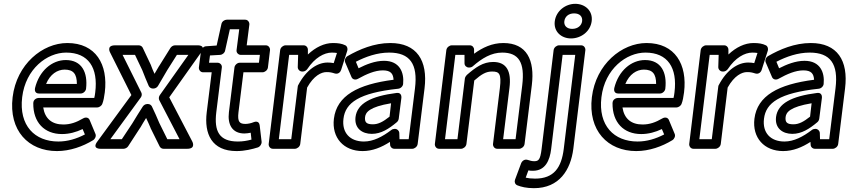

<svg xmlns="http://www.w3.org/2000/svg" viewBox="-20 -753 4445 1004"><path d="M96 -245C114 -393 226 -478 326 -478C443 -478 494 -398 478 -270C477 -260 475 -249 473 -241H183C173 -241 154 -234 154 -213C153 -113 212 -52 304 -52C342 -52 378 -62 412 -78L424 -50C380 -27 333 -13 285 -13C162 -13 78 -96 96 -245ZM46 -245C25 -70 129 37 278 37C346 37 413 13 467 -20C478 -27 484 -42 479 -53L449 -125C443 -140 427 -141 415 -134C379 -113 348 -102 311 -102C252 -102 215 -132 206 -191H488C498 -191 511 -199 515 -210C521 -225 525 -246 528 -270C546 -416 481 -528 332 -528C202 -528 67 -417 46 -245ZM184 -264H402C417 -264 429 -278 430 -289C440 -374 408 -439 324 -439C252 -439 185 -383 163 -292C161 -282 162 -264 184 -264ZM221 -314C242 -365 280 -389 318 -389C363 -389 382 -367 382 -314Z M557 -25 716 -243C722 -251 723 -261 719 -269L621 -466H686L724 -386C735 -358 746 -330 758 -303C762 -295 771 -290 779 -290H783C793 -290 803 -297 807 -305C822 -331 840 -361 855 -387L905 -466H965L816 -256C810 -248 809 -236 813 -229L919 -25H855L813 -110C800 -140 788 -169 774 -197C770 -204 763 -209 754 -209H750C740 -209 731 -203 726 -195C709 -168 689 -137 672 -108L617 -25ZM489 -13C459 27 506 25 506 25H626C634 25 645 20 650 12L713 -85L714 -86C724 -103 733 -119 744 -136C751 -121 760 -102 767 -85V-84L815 13C819 20 826 25 835 25H959C1007 25 985 -14 985 -14L865 -244L1031 -478C1060 -518 1014 -516 1014 -516H895C886 -516 876 -510 871 -502L813 -409L812 -408C804 -395 796 -381 788 -367C782 -380 775 -396 770 -410V-411L726 -504C723 -510 715 -516 706 -516H582C534 -516 556 -478 556 -478L667 -256Z M1111 -166 1140 -400C1142 -415 1129 -425 1118 -425H1073L1078 -463L1131 -466C1144 -467 1155 -477 1157 -488L1182 -600H1231L1217 -491C1215 -476 1228 -466 1239 -466H1339L1334 -425H1234C1219 -425 1207 -411 1206 -400L1177 -166C1169 -101 1195 -55 1258 -55C1269 -55 1281 -57 1291 -59L1295 -23C1272 -17 1250 -13 1224 -13C1126 -13 1099 -67 1111 -166ZM1061 -166C1047 -53 1087 37 1217 37C1260 37 1299 27 1328 18C1340 14 1349 1 1348 -12L1338 -97C1335 -123 1313 -117 1306 -114C1295 -109 1276 -105 1264 -105C1233 -105 1221 -115 1227 -166L1253 -375H1353C1364 -375 1379 -385 1381 -400L1392 -491C1393 -502 1385 -516 1370 -516H1270L1284 -625C1285 -636 1277 -650 1262 -650H1166C1154 -650 1141 -641 1138 -628L1113 -515L1057 -511C1045 -510 1033 -500 1031 -486L1020 -400C1019 -389 1027 -375 1042 -375H1087Z M1438 -25 1492 -466H1539L1537 -402C1537 -389 1548 -379 1560 -379H1564C1573 -379 1582 -385 1587 -392C1626 -451 1675 -478 1715 -478C1726 -478 1736 -477 1742 -476L1725 -423C1715 -425 1705 -426 1693 -426C1641 -426 1582 -389 1540 -309C1538 -306 1537 -303 1537 -300L1503 -25ZM1385 0C1384 11 1392 25 1407 25H1522C1533 25 1548 15 1550 0L1586 -295C1621 -358 1661 -376 1687 -376C1706 -376 1714 -374 1730 -369C1749 -363 1761 -377 1764 -388L1796 -488C1799 -498 1796 -511 1786 -516C1768 -525 1748 -528 1721 -528C1676 -528 1630 -506 1590 -468V-493C1590 -505 1581 -516 1568 -516H1473C1462 -516 1447 -506 1445 -491Z M1776 -132C1786 -216 1858 -267 2062 -289C2075 -290 2087 -302 2088 -314C2094 -373 2071 -435 1988 -435C1941 -435 1894 -416 1855 -396L1841 -430C1893 -457 1953 -478 2015 -478C2123 -478 2166 -419 2150 -291L2117 -25H2069L2068 -58C2067 -70 2057 -79 2046 -79H2043C2037 -79 2031 -77 2026 -73C1980 -38 1932 -13 1883 -13C1810 -13 1767 -59 1776 -132ZM1726 -132C1714 -33 1777 37 1876 37C1928 37 1976 17 2019 -11L2020 4C2020 15 2030 25 2042 25H2136C2147 25 2162 15 2164 0L2200 -291C2218 -437 2159 -528 2021 -528C1936 -528 1859 -495 1798 -460C1787 -454 1780 -439 1785 -427L1818 -350C1824 -336 1840 -334 1852 -341C1897 -366 1941 -385 1982 -385C2024 -385 2036 -367 2038 -336C1851 -312 1741 -253 1726 -132ZM1839 -141C1832 -81 1875 -53 1924 -53C1973 -53 2013 -79 2055 -114C2061 -119 2064 -126 2065 -132L2079 -242C2080 -252 2076 -270 2054 -267C1920 -250 1848 -212 1839 -141ZM1889 -141C1892 -166 1912 -194 2025 -213L2017 -143C1983 -116 1958 -103 1930 -103C1897 -103 1886 -113 1889 -141Z M2307 -25 2361 -466H2409V-422C2409 -409 2420 -400 2431 -400H2435C2442 -400 2449 -403 2453 -407C2500 -448 2549 -478 2606 -478C2693 -478 2725 -426 2711 -308L2676 -25H2611L2644 -293C2655 -379 2630 -429 2559 -429C2506 -429 2467 -401 2421 -361C2416 -356 2412 -349 2411 -343L2372 -25ZM2254 0C2253 11 2261 25 2276 25H2391C2402 25 2417 15 2419 0L2460 -332C2499 -366 2522 -379 2553 -379C2590 -379 2603 -369 2594 -293L2558 0C2557 11 2565 25 2580 25H2695C2706 25 2721 15 2723 0L2761 -308C2777 -438 2735 -528 2612 -528C2553 -528 2503 -504 2459 -472V-494C2459 -505 2450 -516 2437 -516H2342C2331 -516 2316 -506 2314 -491Z M2862 27 2922 -466H2988L2928 25C2916 123 2877 181 2778 181C2757 181 2741 179 2729 176L2743 138C2752 140 2758 140 2767 140C2832 140 2855 85 2862 27ZM2812 27C2805 83 2796 90 2773 90C2762 90 2751 87 2739 83C2724 78 2710 88 2705 101L2673 187C2669 198 2673 211 2685 216C2705 224 2733 231 2772 231C2905 231 2964 135 2978 25L3041 -491C3042 -502 3034 -516 3019 -516H2903C2892 -516 2877 -506 2875 -491ZM2972 -602C2943 -602 2928 -620 2931 -642C2934 -666 2953 -683 2982 -683C3012 -683 3027 -666 3024 -642C3021 -620 3002 -602 2972 -602ZM2966 -552C3018 -552 3067 -588 3074 -642C3081 -696 3040 -733 2988 -733C2937 -733 2888 -696 2881 -642C2874 -588 2915 -552 2966 -552Z M3125 -245C3143 -393 3255 -478 3355 -478C3472 -478 3523 -398 3507 -270C3506 -260 3504 -249 3502 -241H3212C3202 -241 3183 -234 3183 -213C3182 -113 3241 -52 3333 -52C3371 -52 3407 -62 3441 -78L3453 -50C3409 -27 3362 -13 3314 -13C3191 -13 3107 -96 3125 -245ZM3075 -245C3054 -70 3158 37 3307 37C3375 37 3442 13 3496 -20C3507 -27 3513 -42 3508 -53L3478 -125C3472 -140 3456 -141 3444 -134C3408 -113 3377 -102 3340 -102C3281 -102 3244 -132 3235 -191H3517C3527 -191 3540 -199 3544 -210C3550 -225 3554 -246 3557 -270C3575 -416 3510 -528 3361 -528C3231 -528 3096 -417 3075 -245ZM3213 -264H3431C3446 -264 3458 -278 3459 -289C3469 -374 3437 -439 3353 -439C3281 -439 3214 -383 3192 -292C3190 -282 3191 -264 3213 -264ZM3250 -314C3271 -365 3309 -389 3347 -389C3392 -389 3411 -367 3411 -314Z M3637 -25 3691 -466H3738L3736 -402C3736 -389 3747 -379 3759 -379H3763C3772 -379 3781 -385 3786 -392C3825 -451 3874 -478 3914 -478C3925 -478 3935 -477 3941 -476L3924 -423C3914 -425 3904 -426 3892 -426C3840 -426 3781 -389 3739 -309C3737 -306 3736 -303 3736 -300L3702 -25ZM3584 0C3583 11 3591 25 3606 25H3721C3732 25 3747 15 3749 0L3785 -295C3820 -358 3860 -376 3886 -376C3905 -376 3913 -374 3929 -369C3948 -363 3960 -377 3963 -388L3995 -488C3998 -498 3995 -511 3985 -516C3967 -525 3947 -528 3920 -528C3875 -528 3829 -506 3789 -468V-493C3789 -505 3780 -516 3767 -516H3672C3661 -516 3646 -506 3644 -491Z M3975 -132C3985 -216 4057 -267 4261 -289C4274 -290 4286 -302 4287 -314C4293 -373 4270 -435 4187 -435C4140 -435 4093 -416 4054 -396L4040 -430C4092 -457 4152 -478 4214 -478C4322 -478 4365 -419 4349 -291L4316 -25H4268L4267 -58C4266 -70 4256 -79 4245 -79H4242C4236 -79 4230 -77 4225 -73C4179 -38 4131 -13 4082 -13C4009 -13 3966 -59 3975 -132ZM3925 -132C3913 -33 3976 37 4075 37C4127 37 4175 17 4218 -11L4219 4C4219 15 4229 25 4241 25H4335C4346 25 4361 15 4363 0L4399 -291C4417 -437 4358 -528 4220 -528C4135 -528 4058 -495 3997 -460C3986 -454 3979 -439 3984 -427L4017 -350C4023 -336 4039 -334 4051 -341C4096 -366 4140 -385 4181 -385C4223 -385 4235 -367 4237 -336C4050 -312 3940 -253 3925 -132ZM4038 -141C4031 -81 4074 -53 4123 -53C4172 -53 4212 -79 4254 -114C4260 -119 4263 -126 4264 -132L4278 -242C4279 -252 4275 -270 4253 -267C4119 -250 4047 -212 4038 -141ZM4088 -141C4091 -166 4111 -194 4224 -213L4216 -143C4182 -116 4157 -103 4129 -103C4096 -103 4085 -113 4088 -141Z"/></svg>

Font: Falling Sky
Style: OuObl
Weight: 400
Designer: Paul D. Hunt
Foundry: Adobe Systems Incorporated
Version: Version 1.02